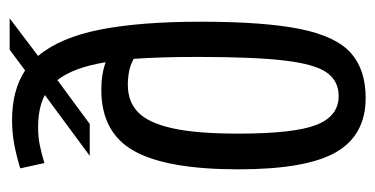

<svg xmlns="http://www.w3.org/2000/svg" viewBox="-210 -558 778 398"><g transform="rotate(-90 179.0 -359.0)"><path d="M121 -562H55L181 -655Q155 -669 114 -669Q94 -669 77 -665.5Q60 -662 40 -656L29 -706Q55 -714 79 -718.5Q103 -723 129 -723Q191 -723 232 -696L275 -728H340L262 -669Q300 -624 316.5 -541Q333 -458 333 -332Q333 -201 318 -126.5Q303 -52 268.5 -21Q234 10 175 10Q98 10 62.5 -51.5Q27 -113 27 -254Q27 -402 65 -470Q103 -538 192 -538Q224 -538 249 -529Q238 -596 212 -629ZM101 -254Q101 -139 119 -92.5Q137 -46 179 -46Q210 -46 227.5 -70.5Q245 -95 252.5 -158Q260 -221 260 -338Q260 -417 256 -471Q243 -478 229.5 -480.5Q216 -483 202 -483Q167 -483 145 -461.5Q123 -440 112 -390Q101 -340 101 -254Z"/></g></svg>

Font: Georama Condensed
Style: Regular
Weight: 400
Width: 3
Designer: Jean-Baptiste Levee
Foundry: Production Type
Version: Version 1.000